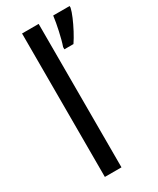

<svg xmlns="http://www.w3.org/2000/svg" viewBox="-195 -887 726 881"><g transform="rotate(-30 168.5 -446.0)"><path d="M173 -66H85V-826H173ZM337 -817Q333 -799 321.5 -772Q310 -745 295 -716.5Q280 -688 265 -666H217V-678Q222 -692 227 -711Q232 -730 236.5 -750.5Q241 -771 244.5 -790.5Q248 -810 250 -826H337Z"/></g></svg>

Font: Noto Sans Malayalam UI
Style: Regular
Weight: 400
Designer: Jelle Bosma - Monotype Design Team
Foundry: Monotype Imaging Inc.
Version: Version 2.104